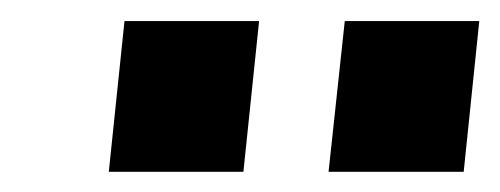

<svg xmlns="http://www.w3.org/2000/svg" viewBox="-20 -830 484 186"><path d="M298.3 -663.6 314 -809.6H444.3L429.2 -663.6ZM85.4 -663.6 100.6 -809.6H231L215.8 -663.6Z"/></svg>

Font: Oswald
Style: Bold
Weight: 700
Designer: Vernon Adams
Foundry: Vernon Adams
Version: 3.0; ttfautohint (v0.94.23-7a4d-dirty) -l 8 -r 50 -G 200 -x 